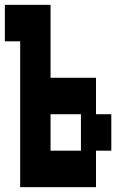

<svg xmlns="http://www.w3.org/2000/svg" viewBox="-20 -750 540 790"><path d="M63 20V-580H0V-730H188V-430H375V-280H438V-130H375V20ZM188 -130H313V-280H188Z"/></svg>

Font: 2P VHS
Style: Regular
Weight: 400
Designer: CodeMan38
Foundry: CodeMan38
Version: Version 3.000